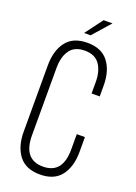

<svg xmlns="http://www.w3.org/2000/svg" viewBox="-159 -906 693 976"><g transform="rotate(20 187.0 -418.0)"><path d="M273 -842 189 -747H154L225 -842ZM339 -529V-471H295V-532Q295 -592 269.5 -628Q244 -664 189 -664Q134 -664 108.5 -628Q83 -592 83 -532V-168Q83 -37 189 -37Q295 -37 295 -168V-251H339V-171Q339 -91 302 -42.5Q265 6 188 6Q111 6 74 -42.5Q37 -91 37 -171V-529Q37 -609 74 -657.5Q111 -706 188 -706Q265 -706 302 -657.5Q339 -609 339 -529Z"/></g></svg>

Font: Bebas Neue Book
Style: Regular
Weight: 300
Designer: Ryoichi Tsunekawa
Foundry: Ryoichi Tsunekawa
Version: Version 1.003;PS 001.003;hotconv 1.0.88;makeotf.lib2.5.64775